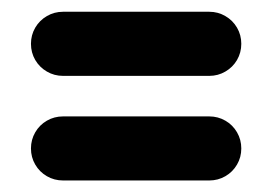

<svg xmlns="http://www.w3.org/2000/svg" viewBox="-20 -426 472 333"><path d="M398.5 -168.5Q398.5 -153.3 391.1 -140.6Q383.7 -127.8 370.9 -120.4Q358.1 -113 343 -113H89.3Q74.1 -113 61.3 -120.4Q48.5 -127.8 41.1 -140.6Q33.7 -153.3 33.7 -168.5Q33.7 -183.7 41.1 -196.5Q48.5 -209.3 61.3 -216.7Q74.1 -224.1 89.3 -224.1H343Q358.1 -224.1 370.9 -216.7Q383.7 -209.3 391.1 -196.5Q398.5 -183.7 398.5 -168.5ZM398.5 -350Q398.5 -334.8 391.1 -322Q383.7 -309.3 370.9 -301.9Q358.1 -294.4 343 -294.4H89.3Q74.1 -294.4 61.3 -301.9Q48.5 -309.3 41.1 -322Q33.7 -334.8 33.7 -350Q33.7 -365.2 41.1 -378Q48.5 -390.7 61.3 -398.1Q74.1 -405.6 89.3 -405.6H343Q358.1 -405.6 370.9 -398.1Q383.7 -390.7 391.1 -378Q398.5 -365.2 398.5 -350Z"/></svg>

Font: 26F Galaxy Sans
Style: Regular
Weight: 400
Designer: C₂₉H₂₅N₃O₅
Version: Version 1.100;FEAKit 1.0